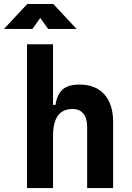

<svg xmlns="http://www.w3.org/2000/svg" viewBox="-64 -958 670 978"><path d="M379.9 0V-312.5Q379.9 -356 360.6 -379.4Q341.3 -402.8 305.7 -402.8Q206.1 -402.8 206.1 -266.6V0H73.7V-732.4H206.1V-423.8H218.8Q226.1 -476.1 254.4 -501.7Q282.7 -527.3 340.3 -527.3Q422.4 -527.3 467.3 -477.5Q512.2 -427.7 512.2 -336.9V0ZM-43.9 -810.5 74.7 -937.5H207.5L326.2 -810.5H181.2L141.1 -866.7L101.1 -810.5Z"/></svg>

Font: CaskaydiaMono NF
Style: Bold
Weight: 700
Designer: Aaron Bell
Foundry: Saja Typeworks
Version: Version 2111.001; ttfautohint (v1.8.4);Nerd Fonts 3.1.1